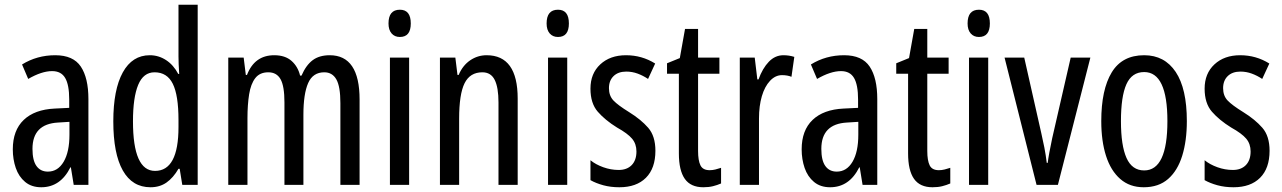

<svg xmlns="http://www.w3.org/2000/svg" viewBox="-20 -780 5408 810"><path d="M213 -547Q289 -547 321 -499Q353 -451 353 -362V0H291L279 -74H277Q235 10 154 10Q113 10 86 -12.5Q59 -35 46.5 -71.5Q34 -108 34 -150Q34 -230 80 -274Q126 -318 211 -322L272 -325V-360Q272 -422 255 -451Q238 -480 200 -480Q156 -480 99 -447L73 -508Q136 -547 213 -547ZM225 -263Q117 -257 117 -152Q117 -103 134 -79.5Q151 -56 182 -56Q224 -56 248.5 -97.5Q273 -139 273 -212V-266Z M615 10Q538 10 498 -61Q458 -132 458 -268Q458 -402 498 -474.5Q538 -547 612 -547Q649 -547 680.5 -526.5Q712 -506 732 -468H736Q733 -513 733 -542V-760H814V0H749L738 -68H733Q711 -30 682.5 -10Q654 10 615 10ZM634 -59Q733 -59 733 -244V-274Q733 -378 709 -426.5Q685 -475 632 -475Q585 -475 563 -422Q541 -369 541 -268Q541 -59 634 -59Z M1371 -547Q1497 -547 1497 -360V0H1416V-345Q1416 -415 1399 -445Q1382 -475 1348 -475Q1300 -475 1280 -429.5Q1260 -384 1260 -296V0H1180V-348Q1180 -417 1163.5 -446Q1147 -475 1112 -475Q1076 -475 1057 -450.5Q1038 -426 1031 -382Q1024 -338 1024 -281V0H943V-537H1008L1017 -464H1022Q1054 -547 1137 -547Q1183 -547 1210 -523Q1237 -499 1246 -461H1252Q1271 -505 1299 -526Q1327 -547 1371 -547Z M1667 -739Q1713 -739 1713 -681Q1713 -624 1667 -624Q1645 -624 1632 -639Q1619 -654 1619 -681Q1619 -739 1667 -739ZM1706 -537V0H1625V-537Z M2033 -547Q2164 -547 2164 -364V0H2083V-348Q2083 -411 2067 -443Q2051 -475 2015 -475Q1963 -475 1940 -429Q1917 -383 1917 -279V0H1836V-537H1901L1910 -464H1915Q1932 -504 1963.5 -525.5Q1995 -547 2033 -547Z M2334 -739Q2380 -739 2380 -681Q2380 -624 2334 -624Q2312 -624 2299 -639Q2286 -654 2286 -681Q2286 -739 2334 -739ZM2373 -537V0H2292V-537Z M2745 -144Q2745 -70 2705 -30Q2665 10 2593 10Q2556 10 2525 1.5Q2494 -7 2471 -20V-104Q2493 -86 2525 -74.5Q2557 -63 2590 -63Q2625 -63 2645 -83.5Q2665 -104 2665 -141Q2665 -173 2646.5 -195Q2628 -217 2583 -242Q2533 -273 2502 -308.5Q2471 -344 2471 -406Q2471 -470 2512.5 -508.5Q2554 -547 2621 -547Q2688 -547 2744 -512L2714 -447Q2693 -461 2670 -469.5Q2647 -478 2622 -478Q2588 -478 2568.5 -459Q2549 -440 2549 -408Q2549 -376 2568 -356Q2587 -336 2634 -307Q2684 -276 2714.5 -241Q2745 -206 2745 -144Z M2974 -62Q2986 -62 2998 -65Q3010 -68 3022 -72V-6Q3006 1 2988 5.5Q2970 10 2947 10Q2894 10 2869 -25.5Q2844 -61 2844 -133V-469H2794V-513L2848 -535L2870 -658H2925V-537H3015V-469H2925V-143Q2925 -103 2935 -82.5Q2945 -62 2974 -62Z M3285 -547Q3309 -547 3331 -540L3319 -456Q3302 -463 3279 -463Q3251 -463 3228.5 -439Q3206 -415 3194 -374Q3182 -333 3182 -280V0H3101V-537H3164L3175 -445H3180Q3197 -492 3223.5 -519.5Q3250 -547 3285 -547Z M3541 -547Q3617 -547 3649 -499Q3681 -451 3681 -362V0H3619L3607 -74H3605Q3563 10 3482 10Q3441 10 3414 -12.5Q3387 -35 3374.5 -71.5Q3362 -108 3362 -150Q3362 -230 3408 -274Q3454 -318 3539 -322L3600 -325V-360Q3600 -422 3583 -451Q3566 -480 3528 -480Q3484 -480 3427 -447L3401 -508Q3464 -547 3541 -547ZM3553 -263Q3445 -257 3445 -152Q3445 -103 3462 -79.5Q3479 -56 3510 -56Q3552 -56 3576.5 -97.5Q3601 -139 3601 -212V-266Z M3941 -62Q3953 -62 3965 -65Q3977 -68 3989 -72V-6Q3973 1 3955 5.5Q3937 10 3914 10Q3861 10 3836 -25.5Q3811 -61 3811 -133V-469H3761V-513L3815 -535L3837 -658H3892V-537H3982V-469H3892V-143Q3892 -103 3902 -82.5Q3912 -62 3941 -62Z M4110 -739Q4156 -739 4156 -681Q4156 -624 4110 -624Q4088 -624 4075 -639Q4062 -654 4062 -681Q4062 -739 4110 -739ZM4149 -537V0H4068V-537Z M4353 0 4218 -537H4301L4373 -218Q4380 -188 4386 -157Q4392 -126 4396 -93H4400Q4402 -110 4407 -137Q4412 -164 4419 -197L4497 -537H4580L4443 0Z M4987 -269Q4987 -186 4967.5 -123Q4948 -60 4908 -25Q4868 10 4805 10Q4746 10 4706 -25Q4666 -60 4646 -122.5Q4626 -185 4626 -269Q4626 -402 4670 -474.5Q4714 -547 4807 -547Q4893 -547 4940 -476.5Q4987 -406 4987 -269ZM4709 -269Q4709 -166 4732.5 -113.5Q4756 -61 4807 -61Q4905 -61 4905 -269Q4905 -476 4807 -476Q4755 -476 4732 -424.5Q4709 -373 4709 -269Z M5336 -144Q5336 -70 5296 -30Q5256 10 5184 10Q5147 10 5116 1.5Q5085 -7 5062 -20V-104Q5084 -86 5116 -74.5Q5148 -63 5181 -63Q5216 -63 5236 -83.5Q5256 -104 5256 -141Q5256 -173 5237.5 -195Q5219 -217 5174 -242Q5124 -273 5093 -308.5Q5062 -344 5062 -406Q5062 -470 5103.5 -508.5Q5145 -547 5212 -547Q5279 -547 5335 -512L5305 -447Q5284 -461 5261 -469.5Q5238 -478 5213 -478Q5179 -478 5159.5 -459Q5140 -440 5140 -408Q5140 -376 5159 -356Q5178 -336 5225 -307Q5275 -276 5305.5 -241Q5336 -206 5336 -144Z"/></svg>

Font: Noto Sans Oriya ExtCond
Style: Regular
Weight: 400
Width: 2
Designer: Amélie Bonet and Sol Matas
Foundry: Google LLC
Version: Version 2.006; ttfautohint (v1.8.4.7-5d5b)